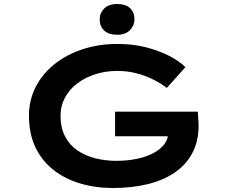

<svg xmlns="http://www.w3.org/2000/svg" viewBox="-20 -931 1133 961"><path d="M545 10Q457 10 380.5 -13Q304 -36 247 -81Q190 -126 157.5 -193.5Q125 -261 125 -352Q125 -429 158 -494.5Q191 -560 251 -608.5Q311 -657 392 -684Q473 -711 568 -711Q647 -711 712 -694Q777 -677 827.5 -651Q878 -625 908 -595L815 -491Q783 -515 745 -534Q707 -553 662 -564.5Q617 -576 567 -576Q507 -576 455.5 -559Q404 -542 365 -512Q326 -482 304.5 -441Q283 -400 283 -352Q283 -291 306 -247.5Q329 -204 368.5 -177.5Q408 -151 457.5 -138.5Q507 -126 562 -126Q617 -126 665 -136Q713 -146 748.5 -165Q784 -184 803.5 -210.5Q823 -237 821 -268L820 -285L841 -249H556V-372H970Q971 -357 972 -342.5Q973 -328 973.5 -317.5Q974 -307 974 -303Q974 -224 943 -165.5Q912 -107 855.5 -68Q799 -29 720 -9.5Q641 10 545 10ZM566 -757Q524 -757 501.5 -778Q479 -799 479 -834Q479 -866 501.5 -888.5Q524 -911 566 -911Q608 -911 630.5 -890.5Q653 -870 653 -834Q653 -803 630.5 -780Q608 -757 566 -757Z"/></svg>

Font: Lexend Zetta SemiBold
Style: Regular
Weight: 600
Designer: Bonnie Shaver-Troup, Thomas Jockin
Foundry: Lexend
Version: Version 1.007